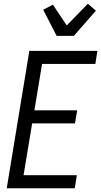

<svg xmlns="http://www.w3.org/2000/svg" viewBox="-20 -1007 541 1027"><path d="M16 0 137 -735H501L490 -665H205L164 -417H393L381 -347H152L106 -70H391L380 0ZM283 -815 211 -955 263 -982 337 -871 450 -987 493 -950 375 -815Z"/></svg>

Font: Iosevka
Style: Italic
Weight: 400
Italic angle: -9°
Monospace: yes
Designer: Belleve Invis
Foundry: Belleve Invis
Version: Version 32.5.0; ttfautohint (v1.8.4)